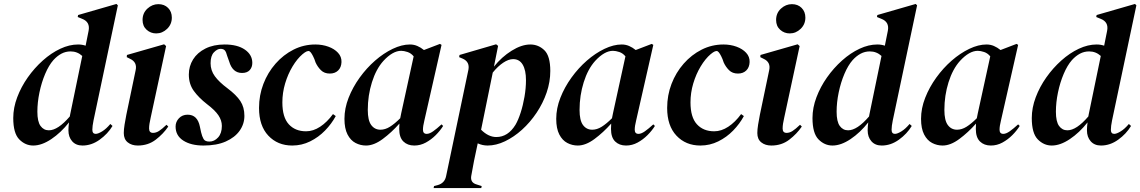

<svg xmlns="http://www.w3.org/2000/svg" viewBox="-20 -721 5767 971"><path d="M148 15Q108 15 77.5 -16Q47 -47 47 -124Q47 -176 67 -229Q87 -282 120.5 -329.5Q154 -377 196.5 -415Q239 -453 285 -474.5Q331 -496 375 -496Q395 -496 413 -490L428 -565Q437 -610 395 -626L373 -635L375 -645L569 -701L576 -694L453 -112Q450 -96 448.5 -85.5Q447 -75 447 -65Q447 -44 464 -44Q476 -44 496.5 -56.5Q517 -69 538 -94L549 -84Q525 -44 484 -14.5Q443 15 397 15Q364 15 345 -6.5Q326 -28 326 -62Q326 -79 329 -102Q288 -50 239.5 -17.5Q191 15 148 15ZM169 -156Q169 -106 185 -84Q201 -62 227 -62Q273 -62 333 -132Q334 -137 335 -143L396 -438Q371 -461 337 -461Q312 -461 290.5 -449.5Q269 -438 250 -417Q227 -391 208.5 -347.5Q190 -304 179.5 -253.5Q169 -203 169 -156Z M770 -552Q742 -552 721.5 -570.5Q701 -589 701 -620Q701 -655 725.5 -677.5Q750 -700 781 -700Q811 -700 830 -681Q849 -662 849 -632Q849 -598 825 -575Q801 -552 770 -552ZM677 15Q646 15 626 -1Q606 -17 606 -48Q606 -66 610 -91Q614 -116 619 -141L666 -366Q675 -407 637 -424L621 -432L622 -443L810 -497L820 -488L742 -126Q738 -108 736 -95.5Q734 -83 734 -71Q734 -49 754 -49Q769 -49 784 -58.5Q799 -68 822 -90L831 -81Q806 -44 767.5 -14.5Q729 15 677 15Z M1009 15Q946 15 907 -10Q868 -35 868 -81Q868 -105 885 -123Q902 -141 929 -141Q979 -141 991 -80L997 -52Q1002 -31 1009.5 -18Q1017 -5 1039 -5Q1064 -5 1083 -26Q1102 -47 1102 -84Q1102 -112 1084.5 -138Q1067 -164 1026 -195Q985 -227 960 -261.5Q935 -296 935 -344Q935 -386 956.5 -420.5Q978 -455 1019 -475.5Q1060 -496 1116 -496Q1181 -496 1218.5 -470Q1256 -444 1256 -403Q1256 -381 1243 -366.5Q1230 -352 1204 -352Q1156 -352 1139 -410L1129 -438Q1124 -458 1117 -466Q1110 -474 1095 -474Q1079 -474 1062 -456.5Q1045 -439 1045 -401Q1045 -365 1066.5 -335.5Q1088 -306 1131 -274Q1175 -241 1195.5 -210Q1216 -179 1216 -135Q1216 -94 1192 -60Q1168 -26 1122 -5.5Q1076 15 1009 15Z M1458 15Q1384 15 1337 -35Q1290 -85 1290 -175Q1290 -239 1312 -296.5Q1334 -354 1373.5 -399Q1413 -444 1464.5 -470Q1516 -496 1575 -496Q1610 -496 1640.5 -485Q1671 -474 1689.5 -454Q1708 -434 1707 -407Q1706 -380 1690 -364.5Q1674 -349 1648 -349Q1620 -349 1603 -366Q1586 -383 1576 -405L1570 -422Q1556 -455 1545.5 -461.5Q1535 -468 1510 -447Q1483 -424 1459.5 -385Q1436 -346 1422 -299Q1408 -252 1408 -203Q1408 -128 1440.5 -92.5Q1473 -57 1528 -57Q1564 -57 1599 -80Q1634 -103 1664 -144L1678 -134Q1657 -95 1624 -61Q1591 -27 1548.5 -6Q1506 15 1458 15Z M1831 15Q1803 15 1778 2Q1753 -11 1737.5 -41Q1722 -71 1722 -120Q1722 -173 1743 -226.5Q1764 -280 1799 -328.5Q1834 -377 1877 -414.5Q1920 -452 1966 -474Q2012 -496 2053 -496Q2073 -496 2090.5 -488.5Q2108 -481 2124 -468L2205 -499L2213 -494L2126 -111Q2119 -83 2119 -65Q2119 -44 2138 -44Q2152 -44 2170.5 -57Q2189 -70 2213 -92L2221 -84Q2206 -60 2183.5 -37.5Q2161 -15 2133.5 0Q2106 15 2075 15Q2041 15 2020 -5.5Q1999 -26 1999 -69Q1999 -83 2000 -96Q1960 -51 1915.5 -18Q1871 15 1831 15ZM1840 -165Q1840 -112 1857.5 -88.5Q1875 -65 1904 -65Q1928 -65 1952 -80Q1976 -95 2004 -123Q2006 -135 2009 -148L2072 -436Q2059 -452 2041 -458Q2023 -464 2009 -464Q1966 -464 1919 -413Q1882 -372 1861 -305Q1840 -238 1840 -165Z M2446 15Q2420 15 2396 4Q2385 54 2377 94Q2369 134 2363 170Q2358 203 2391 212L2416 220L2414 230H2173L2175 220L2194 215Q2229 205 2236 170L2349 -369Q2356 -408 2321 -424L2302 -432L2304 -443L2489 -497L2499 -489L2478 -384Q2517 -433 2567.5 -464.5Q2618 -496 2662 -496Q2703 -496 2733 -467Q2763 -438 2763 -362Q2763 -307 2744.5 -253Q2726 -199 2693.5 -150.5Q2661 -102 2620 -65Q2579 -28 2534 -6.5Q2489 15 2446 15ZM2575 -422Q2552 -422 2525 -404Q2498 -386 2472 -354L2413 -65Q2450 -28 2490 -28Q2549 -28 2587 -90Q2601 -114 2613 -151Q2625 -188 2632.5 -231.5Q2640 -275 2640 -316Q2640 -366 2623.5 -394Q2607 -422 2575 -422Z M2902 15Q2874 15 2849 2Q2824 -11 2808.5 -41Q2793 -71 2793 -120Q2793 -173 2814 -226.5Q2835 -280 2870 -328.5Q2905 -377 2948 -414.5Q2991 -452 3037 -474Q3083 -496 3124 -496Q3144 -496 3161.5 -488.5Q3179 -481 3195 -468L3276 -499L3284 -494L3197 -111Q3190 -83 3190 -65Q3190 -44 3209 -44Q3223 -44 3241.5 -57Q3260 -70 3284 -92L3292 -84Q3277 -60 3254.5 -37.5Q3232 -15 3204.5 0Q3177 15 3146 15Q3112 15 3091 -5.5Q3070 -26 3070 -69Q3070 -83 3071 -96Q3031 -51 2986.5 -18Q2942 15 2902 15ZM2911 -165Q2911 -112 2928.5 -88.5Q2946 -65 2975 -65Q2999 -65 3023 -80Q3047 -95 3075 -123Q3077 -135 3080 -148L3143 -436Q3130 -452 3112 -458Q3094 -464 3080 -464Q3037 -464 2990 -413Q2953 -372 2932 -305Q2911 -238 2911 -165Z M3522 15Q3448 15 3401 -35Q3354 -85 3354 -175Q3354 -239 3376 -296.5Q3398 -354 3437.5 -399Q3477 -444 3528.5 -470Q3580 -496 3639 -496Q3674 -496 3704.5 -485Q3735 -474 3753.5 -454Q3772 -434 3771 -407Q3770 -380 3754 -364.5Q3738 -349 3712 -349Q3684 -349 3667 -366Q3650 -383 3640 -405L3634 -422Q3620 -455 3609.5 -461.5Q3599 -468 3574 -447Q3547 -424 3523.5 -385Q3500 -346 3486 -299Q3472 -252 3472 -203Q3472 -128 3504.5 -92.5Q3537 -57 3592 -57Q3628 -57 3663 -80Q3698 -103 3728 -144L3742 -134Q3721 -95 3688 -61Q3655 -27 3612.5 -6Q3570 15 3522 15Z M3974 -552Q3946 -552 3925.5 -570.5Q3905 -589 3905 -620Q3905 -655 3929.5 -677.5Q3954 -700 3985 -700Q4015 -700 4034 -681Q4053 -662 4053 -632Q4053 -598 4029 -575Q4005 -552 3974 -552ZM3881 15Q3850 15 3830 -1Q3810 -17 3810 -48Q3810 -66 3814 -91Q3818 -116 3823 -141L3870 -366Q3879 -407 3841 -424L3825 -432L3826 -443L4014 -497L4024 -488L3946 -126Q3942 -108 3940 -95.5Q3938 -83 3938 -71Q3938 -49 3958 -49Q3973 -49 3988 -58.5Q4003 -68 4026 -90L4035 -81Q4010 -44 3971.5 -14.5Q3933 15 3881 15Z M4190 15Q4150 15 4119.5 -16Q4089 -47 4089 -124Q4089 -176 4109 -229Q4129 -282 4162.5 -329.5Q4196 -377 4238.5 -415Q4281 -453 4327 -474.5Q4373 -496 4417 -496Q4437 -496 4455 -490L4470 -565Q4479 -610 4437 -626L4415 -635L4417 -645L4611 -701L4618 -694L4495 -112Q4492 -96 4490.5 -85.5Q4489 -75 4489 -65Q4489 -44 4506 -44Q4518 -44 4538.5 -56.5Q4559 -69 4580 -94L4591 -84Q4567 -44 4526 -14.5Q4485 15 4439 15Q4406 15 4387 -6.5Q4368 -28 4368 -62Q4368 -79 4371 -102Q4330 -50 4281.5 -17.5Q4233 15 4190 15ZM4211 -156Q4211 -106 4227 -84Q4243 -62 4269 -62Q4315 -62 4375 -132Q4376 -137 4377 -143L4438 -438Q4413 -461 4379 -461Q4354 -461 4332.5 -449.5Q4311 -438 4292 -417Q4269 -391 4250.5 -347.5Q4232 -304 4221.5 -253.5Q4211 -203 4211 -156Z M4747 15Q4719 15 4694 2Q4669 -11 4653.5 -41Q4638 -71 4638 -120Q4638 -173 4659 -226.5Q4680 -280 4715 -328.5Q4750 -377 4793 -414.5Q4836 -452 4882 -474Q4928 -496 4969 -496Q4989 -496 5006.5 -488.5Q5024 -481 5040 -468L5121 -499L5129 -494L5042 -111Q5035 -83 5035 -65Q5035 -44 5054 -44Q5068 -44 5086.5 -57Q5105 -70 5129 -92L5137 -84Q5122 -60 5099.5 -37.5Q5077 -15 5049.5 0Q5022 15 4991 15Q4957 15 4936 -5.5Q4915 -26 4915 -69Q4915 -83 4916 -96Q4876 -51 4831.5 -18Q4787 15 4747 15ZM4756 -165Q4756 -112 4773.5 -88.5Q4791 -65 4820 -65Q4844 -65 4868 -80Q4892 -95 4920 -123Q4922 -135 4925 -148L4988 -436Q4975 -452 4957 -458Q4939 -464 4925 -464Q4882 -464 4835 -413Q4798 -372 4777 -305Q4756 -238 4756 -165Z M5299 15Q5259 15 5228.5 -16Q5198 -47 5198 -124Q5198 -176 5218 -229Q5238 -282 5271.5 -329.5Q5305 -377 5347.5 -415Q5390 -453 5436 -474.5Q5482 -496 5526 -496Q5546 -496 5564 -490L5579 -565Q5588 -610 5546 -626L5524 -635L5526 -645L5720 -701L5727 -694L5604 -112Q5601 -96 5599.5 -85.5Q5598 -75 5598 -65Q5598 -44 5615 -44Q5627 -44 5647.5 -56.5Q5668 -69 5689 -94L5700 -84Q5676 -44 5635 -14.5Q5594 15 5548 15Q5515 15 5496 -6.5Q5477 -28 5477 -62Q5477 -79 5480 -102Q5439 -50 5390.5 -17.5Q5342 15 5299 15ZM5320 -156Q5320 -106 5336 -84Q5352 -62 5378 -62Q5424 -62 5484 -132Q5485 -137 5486 -143L5547 -438Q5522 -461 5488 -461Q5463 -461 5441.5 -449.5Q5420 -438 5401 -417Q5378 -391 5359.5 -347.5Q5341 -304 5330.5 -253.5Q5320 -203 5320 -156Z"/></svg>

Font: DeepMind Serif Display
Style: Italic
Weight: 400
Italic angle: -12°
Designer: Frank Grießhammer / Modifications: Colophon Foundry
Foundry: Colophon Foundry
Version: Version 5.003; ttfautohint (v1.8.2)